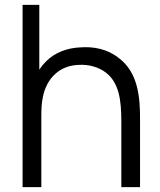

<svg xmlns="http://www.w3.org/2000/svg" viewBox="-20 -770 659 790"><path d="M468.8 -531.2C421.9 -568.8 364.6 -579.2 309.4 -575C259.4 -572.9 206.3 -555.2 168.8 -516.7C158.3 -506.3 149 -494.8 141.7 -483.3V-750H72.9V0H150V-289.6C150 -318.8 151 -345.8 156.2 -369.8C163.5 -408.3 181.2 -442.7 208.3 -466.7C233.3 -489.6 267.7 -502.1 304.2 -503.1C345.8 -505.2 383.3 -494.8 413.5 -472.9C469.8 -431.3 479.2 -358.3 479.2 -270.8V0H556.2V-272.9C557.3 -372.9 546.9 -472.9 468.8 -531.2Z"/></svg>

Font: Manrope3
Style: Regular
Weight: 400
Width: 4
Designer: Mikhail Sharanda
Foundry: Mikhail Sharanda
Version: Version 3.000;PS 003.000;hotconv 1.0.88;makeotf.lib2.5.64775